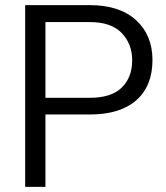

<svg xmlns="http://www.w3.org/2000/svg" viewBox="-20 -728 646 748"><path d="M157 0H78V-708H330Q446 -708 510 -649.5Q574 -591 574 -494Q574 -393 511 -337.5Q448 -282 330 -282H157ZM157 -347H330Q414 -347 454.5 -387Q495 -427 495 -493Q495 -557 454 -599.5Q413 -642 330 -642H157Z"/></svg>

Font: Freesentation 4 Regular
Style: Regular
Weight: 400
Designer: glyphs from Roboto by Christian Robertson / Hangul glyphs from Noto Sans CJK(Source Han Sans) by Jang Soo-young and Kang
Foundry: PT&
Version: Version 2.001